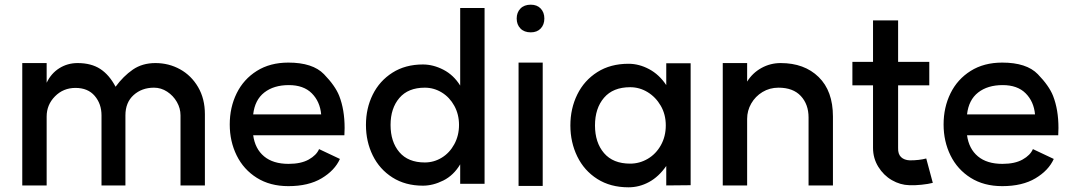

<svg xmlns="http://www.w3.org/2000/svg" viewBox="-20 -784 4587 819"><path d="M637 -410Q585 -410 550 -378.5Q515 -347 515 -292V7H413V-292Q413 -341 384 -375Q355 -409 302 -409Q250 -409 214.5 -373Q179 -337 179 -287V7H75V-515H179V-431Q198 -471 233 -493Q268 -515 311 -515Q369 -515 407.5 -490Q446 -465 473 -414Q506 -459 546.5 -487Q587 -515 643 -515Q700 -515 748 -488.5Q796 -462 825 -412.5Q854 -363 854 -297V7H750V-292Q750 -322 734.5 -349Q719 -376 693 -393Q667 -410 637 -410Z M1212 -421Q1148 -421 1107.5 -389.5Q1067 -358 1060 -296H1350Q1345 -351 1310 -386Q1275 -421 1212 -421ZM1210 -517Q1314 -517 1362 -467.5Q1410 -418 1427 -375Q1450 -316 1450 -238L1449 -207H1060Q1068 -149 1106.5 -117Q1145 -85 1211 -85Q1264 -85 1297 -103.5Q1330 -122 1341 -148L1430 -106Q1408 -57 1352 -23.5Q1296 10 1210 10Q1132 10 1075.5 -25.5Q1019 -61 989.5 -121Q960 -181 960 -253Q960 -326 989.5 -386Q1019 -446 1075.5 -481.5Q1132 -517 1210 -517Z M1938 -251Q1938 -296 1918 -332.5Q1898 -369 1864.5 -389.5Q1831 -410 1792 -410Q1721 -410 1683.5 -366Q1646 -322 1646 -251Q1646 -179 1683.5 -135Q1721 -91 1792 -91Q1831 -91 1864.5 -111.5Q1898 -132 1918 -169Q1938 -206 1938 -251ZM1784 -509Q1828 -509 1871.5 -486.5Q1915 -464 1943 -419V-750H2047V0H1943V-83Q1915 -36 1871 -14Q1827 8 1784 8Q1709 8 1654 -27Q1599 -62 1570 -121Q1541 -180 1541 -251Q1541 -322 1570 -380.5Q1599 -439 1654 -474Q1709 -509 1784 -509Z M2295 -517V9H2192V-517ZM2244 -764Q2271 -764 2286.5 -747.5Q2302 -731 2302 -705Q2302 -679 2286.5 -662.5Q2271 -646 2244 -646Q2216 -646 2200 -662.5Q2184 -679 2184 -705Q2184 -731 2200 -747.5Q2216 -764 2244 -764Z M2820 -249Q2820 -296 2798.5 -333Q2777 -370 2742.5 -391Q2708 -412 2668 -412Q2595 -412 2556.5 -367Q2518 -322 2518 -249Q2518 -176 2556.5 -131Q2595 -86 2668 -86Q2708 -86 2743 -106.5Q2778 -127 2799 -164.5Q2820 -202 2820 -249ZM2661 -512Q2706 -512 2749 -489Q2792 -466 2822 -421V-514H2926V6L2822 7V-76Q2790 -30 2748.5 -7.5Q2707 15 2661 15Q2584 15 2528 -20.5Q2472 -56 2442.5 -116.5Q2413 -177 2413 -249Q2413 -321 2442.5 -381Q2472 -441 2528 -476.5Q2584 -512 2661 -512Z M3301 -410Q3263 -410 3232.5 -391.5Q3202 -373 3184.5 -342.5Q3167 -312 3167 -277V7H3063V-515H3167V-436Q3190 -473 3228 -494Q3266 -515 3310 -515Q3411 -515 3472 -455.5Q3533 -396 3533 -287V7H3429V-283Q3429 -339 3396 -374.5Q3363 -410 3301 -410Z M3859 6Q3820 5 3784.5 -15.5Q3749 -36 3726.5 -72.5Q3704 -109 3704 -153V-420H3616V-520H3704V-697H3811V-520H3944V-420H3811V-153Q3810 -127 3823.5 -114Q3837 -101 3861 -100Q3901 -100 3931 -108L3959 -4Q3940 1 3911 4Q3882 7 3859 6Z M4257 -421Q4193 -421 4152.5 -389.5Q4112 -358 4105 -296H4395Q4390 -351 4355 -386Q4320 -421 4257 -421ZM4255 -517Q4359 -517 4407 -467.5Q4455 -418 4472 -375Q4495 -316 4495 -238L4494 -207H4105Q4113 -149 4151.5 -117Q4190 -85 4256 -85Q4309 -85 4342 -103.5Q4375 -122 4386 -148L4475 -106Q4453 -57 4397 -23.5Q4341 10 4255 10Q4177 10 4120.5 -25.5Q4064 -61 4034.5 -121Q4005 -181 4005 -253Q4005 -326 4034.5 -386Q4064 -446 4120.5 -481.5Q4177 -517 4255 -517Z"/></svg>

Font: SUIT SemiBold
Style: Regular
Weight: 600
Designer: Sunn Youn; Korean Glyphs from Source Han Sans (Sandoll Communications; Soo-young Jang, Joo-yeon Kang)
Foundry: Sunn
Version: Version 1.140